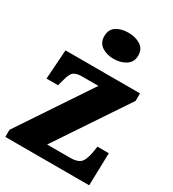

<svg xmlns="http://www.w3.org/2000/svg" viewBox="-187 -878 883 980"><g transform="rotate(30 254.5 -387.5)"><path d="M0 0V-42L281 -463H183Q153 -463 137 -451.5Q121 -440 111 -399L101 -363H33L45 -536H484V-492L204 -73H340Q379 -73 397.5 -88Q416 -103 426 -154L432 -192H499L494 0ZM279 -621Q237 -621 208.5 -640.5Q180 -660 180 -698Q180 -738 208.5 -756.5Q237 -775 279 -775Q320 -775 350 -756.5Q380 -738 380 -698Q380 -660 350 -640.5Q320 -621 279 -621Z"/></g></svg>

Font: Noto Serif Myanmar SemiCondensed Black
Style: Regular
Weight: 900
Width: 4
Designer: Ben Mitchell and the Monotype Design Team
Foundry: Monotype Imaging Inc.
Version: Version 2.106; ttfautohint (v1.8.4.7-5d5b)